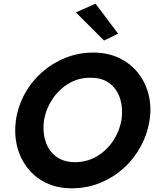

<svg xmlns="http://www.w3.org/2000/svg" viewBox="-20 -998 832 1037"><path d="M390 -931 542 -779 618 -816 496 -978ZM66 -350Q56 -276 72 -209.5Q88 -143 128 -91.5Q168 -40 228.5 -10.5Q289 19 368 19Q448 19 519 -9.5Q590 -38 646.5 -88.5Q703 -139 739.5 -206Q776 -273 788 -350Q799 -424 782 -489.5Q765 -555 724.5 -605.5Q684 -656 623 -685Q562 -714 484 -714Q405 -714 334.5 -686Q264 -658 207.5 -608.5Q151 -559 114.5 -493Q78 -427 66 -350ZM218 -350Q229 -412 264 -464Q299 -516 352 -547.5Q405 -579 470 -578Q535 -578 575 -545.5Q615 -513 630 -461Q645 -409 636 -350Q625 -288 590 -236Q555 -184 502 -153Q449 -122 384 -122Q320 -123 280 -155Q240 -187 224.5 -239Q209 -291 218 -350Z"/></svg>

Font: Jost* 600 Semi Italic
Style: Italic
Weight: 600
Italic angle: -10°
Version: Version 3.200; ttfautohint (v0.97) -l 8 -r 50 -G 200 -x 14 -